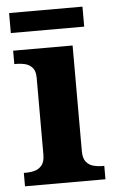

<svg xmlns="http://www.w3.org/2000/svg" viewBox="-51 -721 454 756"><g transform="rotate(-5 176.0 -342.5)"><path d="M17 0V-53H29Q44 -53 60.5 -57.5Q77 -62 88.5 -76Q100 -90 100 -118V-422Q100 -449 88 -462Q76 -475 59.5 -479Q43 -483 29 -483H17V-536H252V-118Q252 -90 263.5 -76Q275 -62 292 -57.5Q309 -53 323 -53H335V0ZM14 -606V-685H304V-606Z"/></g></svg>

Font: Noto Serif Yezidi
Style: Bold
Weight: 700
Designer: Dalton Maag Ltd
Foundry: Dalton Maag Ltd
Version: Version 1.001; ttfautohint (v1.8.4.7-5d5b)